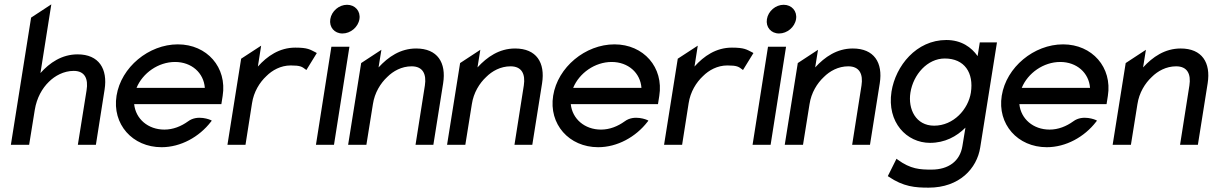

<svg xmlns="http://www.w3.org/2000/svg" viewBox="-20 -666 5577 883"><path d="M30 0H114L140 -161C149 -216 174 -260 205 -290C232 -317 273 -340 319 -340C370 -340 387 -304 378 -250L338 0H421L461 -254C476 -349 435 -416 337 -416C264 -416 208 -377 166 -330L216 -646L123 -585Z M516 -226C495 -95 589 11 723 11C811 11 896 -36 950 -106L954 -111L949 -114C949 -114 889 -141 845 -108C813 -85 776 -70 736 -70C661 -70 604 -119 597 -187H998L1004 -225C1025 -356 932 -462 798 -462C664 -462 537 -357 516 -226ZM608 -262C636 -330 708 -381 785 -381C861 -381 917 -331 922 -262Z M1026 0H1109L1139 -191C1147 -244 1174 -287 1205 -316C1232 -343 1271 -365 1317 -365C1362 -365 1369 -359 1385 -347L1389 -344L1437 -422L1432 -425C1406 -438 1396 -447 1338 -447C1265 -447 1209 -408 1166 -360L1181 -456L1089 -396Z M1499 -578C1493 -541 1518 -512 1555 -512C1592 -512 1627 -541 1633 -578C1639 -615 1613 -644 1576 -644C1539 -644 1505 -615 1499 -578ZM1433 0H1516L1587 -451H1504Z M1581 0H1665L1695 -187C1703 -240 1730 -283 1761 -312C1788 -339 1827 -361 1873 -361C1925 -361 1942 -325 1934 -273L1891 0H1973L2018 -283C2033 -378 1992 -443 1894 -443C1821 -443 1765 -404 1721 -356L1734 -437L1641 -376Z M2036 0H2120L2150 -187C2158 -240 2185 -283 2216 -312C2243 -339 2282 -361 2328 -361C2380 -361 2397 -325 2389 -273L2346 0H2428L2473 -283C2488 -378 2447 -443 2349 -443C2276 -443 2220 -404 2176 -356L2189 -437L2096 -376Z M2524 -226C2503 -95 2597 11 2731 11C2819 11 2904 -36 2958 -106L2962 -111L2957 -114C2957 -114 2897 -141 2853 -108C2821 -85 2784 -70 2744 -70C2669 -70 2612 -119 2605 -187H3006L3012 -225C3033 -356 2940 -462 2806 -462C2672 -462 2545 -357 2524 -226ZM2616 -262C2644 -330 2716 -381 2793 -381C2869 -381 2925 -331 2930 -262Z M3034 0H3117L3147 -191C3155 -244 3182 -287 3213 -316C3240 -343 3279 -365 3325 -365C3370 -365 3377 -359 3393 -347L3397 -344L3445 -422L3440 -425C3414 -438 3404 -447 3346 -447C3273 -447 3217 -408 3174 -360L3189 -456L3097 -396Z M3507 -578C3501 -541 3526 -512 3563 -512C3600 -512 3635 -541 3641 -578C3647 -615 3621 -644 3584 -644C3547 -644 3513 -615 3507 -578ZM3441 0H3524L3595 -451H3512Z M3589 0H3673L3703 -187C3711 -240 3738 -283 3769 -312C3796 -339 3835 -361 3881 -361C3933 -361 3950 -325 3942 -273L3899 0H3981L4026 -283C4041 -378 4000 -443 3902 -443C3829 -443 3773 -404 3729 -356L3742 -437L3649 -376Z M4080 -245C4058 -103 4150 -9 4257 -9C4325 -9 4379 -38 4420 -79L4406 6C4395 75 4342 114 4264 114C4211 114 4168 112 4108 68L4103 64L4063 144L4066 146C4135 193 4189 197 4251 197C4392 197 4473 109 4488 12L4565 -471H4486L4476 -408C4448 -448 4402 -482 4332 -482C4194 -482 4099 -363 4080 -245ZM4167 -240C4180 -323 4245 -397 4325 -397C4416 -397 4459 -331 4445 -240C4433 -164 4366 -88 4276 -88C4192 -88 4155 -164 4167 -240Z M4587 -226C4566 -95 4660 11 4794 11C4882 11 4967 -36 5021 -106L5025 -111L5020 -114C5020 -114 4960 -141 4916 -108C4884 -85 4847 -70 4807 -70C4732 -70 4675 -119 4668 -187H5069L5075 -225C5096 -356 5003 -462 4869 -462C4735 -462 4608 -357 4587 -226ZM4679 -262C4707 -330 4779 -381 4856 -381C4932 -381 4988 -331 4993 -262Z M5097 0H5181L5211 -187C5219 -240 5246 -283 5277 -312C5304 -339 5343 -361 5389 -361C5441 -361 5458 -325 5450 -273L5407 0H5489L5534 -283C5549 -378 5508 -443 5410 -443C5337 -443 5281 -404 5237 -356L5250 -437L5157 -376Z"/></svg>

Font: Charger Pro
Style: BdObl
Weight: 700
Designer: Jasper
Foundry: Cannot Into Space Fonts
Version: Version 1.09